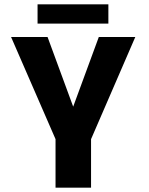

<svg xmlns="http://www.w3.org/2000/svg" viewBox="-20 -872 690 892"><path d="M238 0V-225.5L31.5 -700H201L320 -376.5L439 -700H608.5L403 -225.5V0ZM154.5 -762.5V-852H483.5V-762.5Z"/></svg>

Font: Trispace Thin
Style: Bold
Weight: 700
Version: Version 1.210